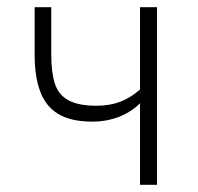

<svg xmlns="http://www.w3.org/2000/svg" viewBox="-20 -512 549 532"><path d="M368 0V-226Q343 -201 309 -188Q275 -175 236 -175Q176 -175 141 -196.5Q106 -218 91 -259.5Q76 -301 76 -359V-492H122V-360Q122 -312 132 -280.5Q142 -249 170 -234Q198 -219 247 -219Q284 -219 313 -230Q342 -241 368 -264V-492H415V0Z"/></svg>

Font: Nunito Sans 7pt Condensed ExtraLight
Style: Regular
Weight: 250
Width: 3
Designer: Vernon Adams
Foundry: Vernon Adams
Version: Version 3.101;gftools[0.9.27]